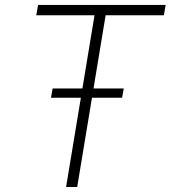

<svg xmlns="http://www.w3.org/2000/svg" viewBox="-20 -747 682 767"><path d="M125 -686.1 132.1 -727.3H641.7L634.6 -686.1H402L288.4 0H244L357.6 -686.1ZM183.6 -356.5 190.3 -393.5H474.4L467.7 -356.5Z"/></svg>

Font: Inter Extra Light  BETA
Style: Italic
Weight: 200
Italic angle: 9.39999°
Designer: Rasmus Andersson
Foundry: rsms
Version: Version 3.011;git-f93a4a705